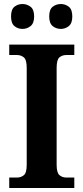

<svg xmlns="http://www.w3.org/2000/svg" viewBox="-20 -936 415 956"><path d="M26 0V-52H65Q84 -52 98.5 -63.5Q113 -75 113 -115V-598Q113 -639 98.5 -650.5Q84 -662 65 -662H26V-714H350V-662H310Q290 -662 276 -650.5Q262 -639 262 -598V-115Q262 -76 276 -64Q290 -52 310 -52H350V0ZM283 -792Q260 -792 242.5 -806Q225 -820 225 -854Q225 -889 242.5 -902.5Q260 -916 283 -916Q305 -916 322.5 -902.5Q340 -889 340 -854Q340 -820 322.5 -806Q305 -792 283 -792ZM92 -792Q69 -792 52 -806Q35 -820 35 -854Q35 -889 52 -902.5Q69 -916 92 -916Q114 -916 132 -902.5Q150 -889 150 -854Q150 -820 132 -806Q114 -792 92 -792Z"/></svg>

Font: Noto Serif Tamil SemiCondensed
Style: Bold Italic
Weight: 700
Width: 4
Italic angle: -12°
Designer: Indian Type Foundry, Tom Grace, and the Monotype Design Team
Foundry: Monotype Imaging Inc.
Version: Version 2.003; ttfautohint (v1.8.4.7-5d5b)